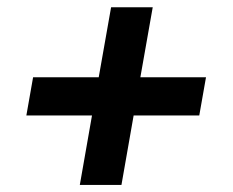

<svg xmlns="http://www.w3.org/2000/svg" viewBox="-20 -539 640 528"><path d="M233 -221.5H52.5L71 -326.5H251.5L285.5 -519H400L366 -326.5H546.5L528 -221.5H347.5L314 -30.5H199.5Z"/></svg>

Font: JuliaMono Medium
Style: Italic
Weight: 500
Italic angle: -9°
Monospace: yes
Designer: cormullion
Foundry: corm
Version: Version 0.054; ttfautohint (v1.8.4)